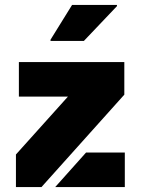

<svg xmlns="http://www.w3.org/2000/svg" viewBox="-20 -763 574 783"><path d="M45 -133 257 -369H57V-510H487V-377L149 0H45ZM331 -141H489V0H205ZM186 -601 274 -743H457V-738L322 -596H186Z"/></svg>

Font: Saira Stencil One
Style: Regular
Weight: 400
Designer: Hector Gatti with collaboration of the Omnibus-Type team
Foundry: Omnibus-Type
Version: Version 1.004